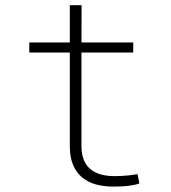

<svg xmlns="http://www.w3.org/2000/svg" viewBox="-20 -687 640 717"><path d="M284.7 -667.5H240.7V-528.3H89.4V-490.7H240.7V-137.7Q241.2 -97.2 253.7 -69.1Q266.1 -41 288.1 -23.4Q309.6 -5.9 339.1 2Q368.7 9.8 403.8 9.8Q419.4 9.8 434.6 9Q449.7 8.3 464.4 6.3Q474.6 4.9 483.6 2.9Q492.7 1 500.5 -2L493.7 -36.6Q486.8 -35.6 478.3 -34.4Q469.7 -33.2 461.4 -32.2Q448.2 -30.8 434.8 -30Q421.4 -29.3 407.7 -29.3Q381.3 -29.3 359.1 -34.9Q336.9 -40.5 320.3 -53.2Q303.7 -65.9 294.4 -86.4Q285.2 -106.9 284.2 -137.7V-490.7H477.5V-528.3H284.2Z"/></svg>

Font: Roboto Mono ExtraLight
Style: Regular
Weight: 250
Monospace: yes
Designer: Google
Version: Version 3.000